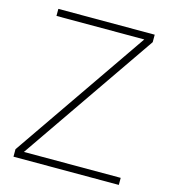

<svg xmlns="http://www.w3.org/2000/svg" viewBox="-105 -783 772 868"><g transform="rotate(15 280.5 -349.0)"><path d="M531 0H38V-35L472 -665H61V-698H512V-663L78 -33H531Z"/></g></svg>

Font: IBM Plex Sans ExtLt
Style: Regular
Weight: 200
Designer: Mike Abbink, Paul van der Laan, Pieter van Rosmalen
Foundry: Bold Monday
Version: Version 3.005